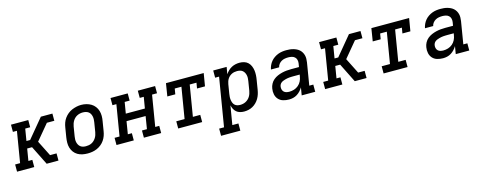

<svg xmlns="http://www.w3.org/2000/svg" viewBox="-29 -1252 5458 2167"><g transform="rotate(-15 2700.0 -168.0)"><path d="M29 0V-84H87L147 -446H100V-530H302V-446H244L221 -307H264L449 -530H584V-446H497L346 -265L437 -84H513V0H375L264 -223H207L184 -84H230V0Z M854 8Q823 8 793 2Q763 -4 737.5 -19Q712 -34 694.5 -57.5Q677 -81 668.5 -109.5Q660 -138 660.5 -169Q661 -200 666 -231L684 -341Q688 -368 697.5 -395Q707 -422 724 -445.5Q741 -469 764 -488Q787 -507 813.5 -518Q840 -529 867 -535Q894 -541 922 -541Q953 -541 982.5 -533.5Q1012 -526 1037 -511Q1062 -496 1080 -472.5Q1098 -449 1106.5 -420.5Q1115 -392 1115 -361Q1115 -330 1109 -299L1091 -189Q1087 -162 1077.5 -135.5Q1068 -109 1051.5 -85Q1035 -61 1012 -42.5Q989 -24 962.5 -12.5Q936 -1 908.5 3.5Q881 8 854 8ZM855 -76Q872 -76 889 -79Q906 -82 922 -90Q938 -98 951 -110.5Q964 -123 973.5 -138Q983 -153 988.5 -169.5Q994 -186 997 -203L1015 -313Q1018 -330 1018.5 -347.5Q1019 -365 1015.5 -381.5Q1012 -398 1004 -412.5Q996 -427 982.5 -436.5Q969 -446 952 -450Q935 -454 918 -454Q901 -454 884.5 -450.5Q868 -447 852 -439Q836 -431 823 -418.5Q810 -406 801 -391Q792 -376 786.5 -360Q781 -344 778 -327L760 -217Q757 -200 756.5 -182.5Q756 -165 759.5 -149Q763 -133 771 -118.5Q779 -104 792 -94Q805 -84 821.5 -80Q838 -76 855 -76Q855 -76 855 -76Q855 -76 855 -76Z M1191 0V-84H1249L1309 -446H1263V-530H1464V-446H1406L1384 -315H1607L1629 -446H1582V-530H1784V-446H1726L1666 -84H1713V0H1511V-84H1569L1593 -231H1370L1346 -84H1393V0Z M1912 0V-84H2009L2069 -446H1991L1980 -381H1887L1911 -530H2352L2327 -381H2234L2245 -446H2166L2106 -84H2192V0Z M2358 205V121H2415L2509 -446H2463V-530H2620L2606 -448Q2620 -469 2638.5 -487Q2657 -505 2679 -516.5Q2701 -528 2724.5 -533Q2748 -538 2772 -538Q2800 -538 2826 -530Q2852 -522 2870.5 -504Q2889 -486 2899.5 -461Q2910 -436 2913.5 -409.5Q2917 -383 2915.5 -355Q2914 -327 2909 -299L2891 -189Q2887 -164 2879 -139Q2871 -114 2857.5 -91Q2844 -68 2824.5 -48.5Q2805 -29 2781.5 -16Q2758 -3 2732.5 2.5Q2707 8 2682 8Q2657 8 2633.5 1.5Q2610 -5 2592.5 -20Q2575 -35 2564.5 -56Q2554 -77 2549 -100L2512 121H2583V205ZM2657 -76Q2674 -76 2690.5 -79.5Q2707 -83 2722.5 -91Q2738 -99 2751.5 -111.5Q2765 -124 2774 -139Q2783 -154 2788.5 -170Q2794 -186 2797 -203L2815 -313Q2818 -330 2818.5 -347.5Q2819 -365 2815.5 -381Q2812 -397 2804 -411.5Q2796 -426 2783.5 -436Q2771 -446 2754.5 -450Q2738 -454 2720 -454Q2704 -454 2688.5 -451Q2673 -448 2658.5 -441Q2644 -434 2631.5 -423Q2619 -412 2610 -398Q2601 -384 2596 -369Q2591 -354 2588 -338L2570 -228Q2567 -210 2566 -192.5Q2565 -175 2567.5 -158Q2570 -141 2576 -125Q2582 -109 2594 -97.5Q2606 -86 2622.5 -81Q2639 -76 2657 -76Z M3206 8Q3171 8 3138.5 -1.5Q3106 -11 3084 -35Q3062 -59 3055 -92.5Q3048 -126 3054 -161Q3058 -188 3071.5 -213.5Q3085 -239 3107 -257.5Q3129 -276 3155.5 -287.5Q3182 -299 3209 -305.5Q3236 -312 3263 -314.5Q3290 -317 3317 -317H3408L3415 -359Q3418 -380 3413 -399.5Q3408 -419 3393.5 -432Q3379 -445 3359 -449.5Q3339 -454 3318 -454Q3298 -454 3278 -450.5Q3258 -447 3240 -437Q3222 -427 3208.5 -410Q3195 -393 3191 -372H3095Q3100 -397 3110.5 -420Q3121 -443 3137.5 -463Q3154 -483 3176 -498Q3198 -513 3221.5 -522Q3245 -531 3269.5 -534.5Q3294 -538 3318 -538Q3339 -538 3359.5 -536Q3380 -534 3399.5 -528.5Q3419 -523 3436.5 -514.5Q3454 -506 3468.5 -493Q3483 -480 3493 -463Q3503 -446 3508 -426.5Q3513 -407 3512.5 -386.5Q3512 -366 3509 -345L3466 -84H3513V0H3355L3370 -90Q3357 -68 3339.5 -49Q3322 -30 3300 -16.5Q3278 -3 3254 2.5Q3230 8 3206 8ZM3232 -76Q3260 -76 3287.5 -84.5Q3315 -93 3337.5 -112Q3360 -131 3373 -157Q3386 -183 3390 -211L3394 -233H3317Q3305 -233 3293 -232.5Q3281 -232 3269 -231Q3257 -230 3245 -227.5Q3233 -225 3221 -221.5Q3209 -218 3197.5 -213.5Q3186 -209 3175.5 -201Q3165 -193 3159 -182Q3153 -171 3151 -159Q3148 -141 3152.5 -124Q3157 -107 3169 -95.5Q3181 -84 3198 -80Q3215 -76 3232 -76Z M3629 0V-84H3687L3747 -446H3700V-530H3902V-446H3844L3821 -307H3864L4049 -530H4184V-446H4097L3946 -265L4037 -84H4113V0H3975L3864 -223H3807L3784 -84H3830V0Z M4312 0V-84H4409L4469 -446H4391L4380 -381H4287L4311 -530H4752L4727 -381H4634L4645 -446H4566L4506 -84H4592V0Z M5006 8Q4971 8 4938.5 -1.5Q4906 -11 4884 -35Q4862 -59 4855 -92.5Q4848 -126 4854 -161Q4858 -188 4871.5 -213.5Q4885 -239 4907 -257.5Q4929 -276 4955.5 -287.5Q4982 -299 5009 -305.5Q5036 -312 5063 -314.5Q5090 -317 5117 -317H5208L5215 -359Q5218 -380 5213 -399.5Q5208 -419 5193.5 -432Q5179 -445 5159 -449.5Q5139 -454 5118 -454Q5098 -454 5078 -450.5Q5058 -447 5040 -437Q5022 -427 5008.5 -410Q4995 -393 4991 -372H4895Q4900 -397 4910.5 -420Q4921 -443 4937.5 -463Q4954 -483 4976 -498Q4998 -513 5021.5 -522Q5045 -531 5069.5 -534.5Q5094 -538 5118 -538Q5139 -538 5159.5 -536Q5180 -534 5199.5 -528.5Q5219 -523 5236.5 -514.5Q5254 -506 5268.5 -493Q5283 -480 5293 -463Q5303 -446 5308 -426.5Q5313 -407 5312.5 -386.5Q5312 -366 5309 -345L5266 -84H5313V0H5155L5170 -90Q5157 -68 5139.5 -49Q5122 -30 5100 -16.5Q5078 -3 5054 2.5Q5030 8 5006 8ZM5032 -76Q5060 -76 5087.5 -84.5Q5115 -93 5137.5 -112Q5160 -131 5173 -157Q5186 -183 5190 -211L5194 -233H5117Q5105 -233 5093 -232.5Q5081 -232 5069 -231Q5057 -230 5045 -227.5Q5033 -225 5021 -221.5Q5009 -218 4997.5 -213.5Q4986 -209 4975.5 -201Q4965 -193 4959 -182Q4953 -171 4951 -159Q4948 -141 4952.5 -124Q4957 -107 4969 -95.5Q4981 -84 4998 -80Q5015 -76 5032 -76Z"/></g></svg>

Font: Iosevka Curly Slab MdExObl
Style: Regular
Weight: 500
Width: 7
Italic angle: -9°
Monospace: yes
Designer: Belleve Invis
Foundry: Belleve Invis
Version: Version 11.1.0; ttfautohint (v1.8.3)